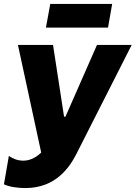

<svg xmlns="http://www.w3.org/2000/svg" viewBox="-39 -748 688 974"><path d="M90 206C241 206 312 104 347 36L629 -520H453L293 -156H286L230 -520H52L170 26C139 56 107 67 80 67C49 67 27 57 6 43L-19 187C10 201 55 206 90 206ZM194 -608H509L530 -728H216Z"/></svg>

Font: Fixel Display 20240404 ExBold
Style: Italic
Weight: 800
Italic angle: -10°
Designer: AlfaBravo + MacPaw
Foundry: Kyrylo Tkachov, Marchela Mozhyna, Serhii Makarenko, Maria Weinstein, Zakhar Kryvoshyya
Version: Version 1.211;Glyphs 3.2 (3225)